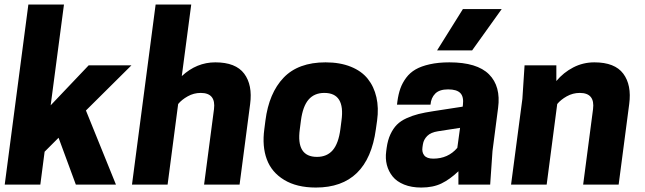

<svg xmlns="http://www.w3.org/2000/svg" viewBox="-20 -820 2865 853"><path d="M1 0 106 -799.8H264.2L205.1 -352.1L374 -529.8H564L361.8 -329.1L495.1 0H316.9L240.2 -208L178.2 -146L159.2 0Z M566.4 0 671.4 -799.8H829.6L787.6 -481.9Q853.5 -543 936.5 -543Q1027.3 -543 1064.9 -492.7Q1102.5 -442.4 1091.3 -357.9L1044.4 0H886.7L930.7 -335Q939.9 -407.2 871.6 -407.2Q840.8 -407.2 814 -392.1Q787.1 -377 771.5 -357.9L724.6 0Z M1388.2 -123Q1432.6 -123 1458.3 -152.8Q1483.9 -182.6 1492.2 -246.1L1497.1 -284.2Q1514.2 -407.2 1420.9 -407.2Q1376.5 -407.2 1350.8 -377.4Q1325.2 -347.7 1316.9 -284.2L1312 -246.1Q1294.9 -123 1388.2 -123ZM1383.3 13.2Q1298.3 13.2 1242.4 -20.8Q1186.5 -54.7 1165.3 -112.3Q1144 -169.9 1154.3 -246.1L1159.2 -284.2Q1174.8 -406.7 1240 -474.9Q1305.2 -543 1426.3 -543Q1490.2 -543 1538.3 -523.7Q1586.4 -504.4 1614 -469.7Q1641.6 -435.1 1652.3 -387.9Q1663.1 -340.8 1655.3 -284.2L1649.9 -246.1Q1614.7 13.2 1383.3 13.2Z M2036.6 -779.8H2209L2077.6 -596.2H1921.9ZM2016.6 0V-59.1Q1978.5 -22.9 1941.2 -4.9Q1903.8 13.2 1851.6 13.2Q1808.1 13.2 1775.4 0Q1742.7 -13.2 1724.4 -35.9Q1706.1 -58.6 1698.7 -87.2Q1691.4 -115.7 1695.8 -147.9L1697.8 -163.1Q1702.6 -197.8 1714.6 -223.4Q1726.6 -249 1743.2 -265.9Q1759.8 -282.7 1786.1 -294.7Q1812.5 -306.6 1839.6 -313.5Q1866.7 -320.3 1905.8 -326.2L2035.6 -346.2L2036.6 -354Q2041 -390.1 2025.1 -406.5Q2009.3 -422.9 1970.7 -422.9Q1932.1 -422.9 1913.6 -404.1Q1895 -385.3 1892.6 -355H1743.7L1745.6 -370.1Q1750 -402.3 1758.8 -427Q1767.6 -451.7 1784.4 -474.4Q1801.3 -497.1 1826.2 -511.5Q1851.1 -525.9 1889.2 -534.4Q1927.2 -543 1976.6 -543Q2099.6 -543 2152.6 -489.7Q2205.6 -436.5 2192.9 -340.8L2168 -148.9L2157.7 0ZM1904.8 -115.2Q1970.7 -115.2 2011.7 -163.1L2023.9 -252L1925.8 -236.8Q1894 -231.9 1878.2 -216.1Q1862.3 -200.2 1858.9 -179.2L1856.9 -166Q1853.5 -143.6 1865 -129.4Q1876.5 -115.2 1904.8 -115.2Z M2728.5 0H2570.8L2614.7 -335Q2624 -407.2 2555.7 -407.2Q2524.9 -407.2 2498 -392.1Q2471.2 -377 2455.6 -357.9L2408.7 0H2250.5L2300.8 -380.9L2310.5 -529.8H2451.7V-460Q2483.4 -498 2526.9 -520.5Q2570.3 -543 2620.6 -543Q2711.4 -543 2749 -492.7Q2786.6 -442.4 2775.4 -357.9Z"/></svg>

Font: Cooper Hewitt
Style: Bold Italic
Weight: 712
Designer: Village Type and Design LLC
Foundry: Cooper Hewitt Smithsonian Design Museum
Version: 1.000